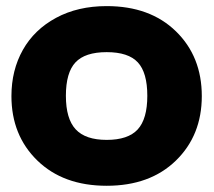

<svg xmlns="http://www.w3.org/2000/svg" viewBox="-20 -595 693 623"><path d="M17.1 -283.2Q17.1 -367.2 54.2 -433.1Q91.3 -499 161.9 -537.1Q232.4 -575.2 326.2 -575.2Q466.8 -575.2 550.8 -493.4Q634.8 -411.6 634.8 -283.2Q634.8 -155.8 550.8 -74Q466.8 7.8 326.2 7.8Q185.5 7.8 101.3 -74Q17.1 -155.8 17.1 -283.2ZM193.8 -284.2Q193.8 -209.5 225.6 -175.3Q257.3 -141.1 326.2 -141.1Q395.5 -141.1 426.8 -175Q458 -209 458 -284.2Q458 -359.4 427.2 -392.6Q396.5 -425.8 326.2 -425.8Q255.9 -425.8 224.9 -392.6Q193.8 -359.4 193.8 -284.2Z"/></svg>

Font: LT Superior Black
Style: Regular
Weight: 900
Designer: Daniel Lyons
Foundry: LyonsType
Version: Version 2.005